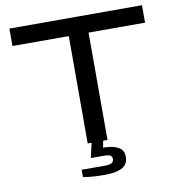

<svg xmlns="http://www.w3.org/2000/svg" viewBox="-93 -772 972 1041"><g transform="rotate(-10 393.0 -251.5)"><path d="M338 0V-591H28V-687H758V-591H447V0ZM398 184Q368 184 337 182Q306 180 281 175V135H414Q435 135 446.5 128Q458 121 458 106Q458 93 448.5 87Q439 81 415 81H341L364 -20H427L416 37Q448 37 473.5 43.5Q499 50 514 64.5Q529 79 529 107Q529 131 518 146.5Q507 162 488.5 170Q470 178 446.5 181Q423 184 398 184Z"/></g></svg>

Font: Archivo Expanded
Style: Regular
Weight: 400
Width: 7
Designer: Hector Gatti
Foundry: Omnibus-Type
Version: Version 2.001